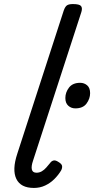

<svg xmlns="http://www.w3.org/2000/svg" viewBox="-20 -910 464 946"><path d="M147 16Q82 16 60.5 -28.5Q39 -73 65 -152L294 -858Q301 -878 310.5 -884Q320 -890 339 -890Q371 -890 379 -880.5Q387 -871 381 -851L143 -119Q133 -90 137 -74.5Q141 -59 160 -59Q174 -59 186 -66Q198 -73 208 -84.5Q218 -96 227 -107Q233 -116 243 -119Q253 -122 268 -112Q285 -102 286 -91.5Q287 -81 281 -70Q268 -48 248 -28Q228 -8 202.5 4Q177 16 147 16ZM351 -376Q331 -376 316.5 -389Q302 -402 302 -427Q302 -455 320 -478.5Q338 -502 375 -502Q395 -502 409.5 -489.5Q424 -477 424 -451Q424 -424 406.5 -400Q389 -376 351 -376Z"/></svg>

Font: Playwrite DK Uloopet
Style: Regular
Weight: 400
Designer: Veronika Burian, José Scaglione
Foundry: TypeTogether
Version: Version 1.002